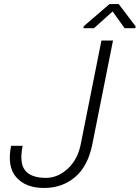

<svg xmlns="http://www.w3.org/2000/svg" viewBox="-20 -909 684 939"><path d="M476.1 -710.9H532.7L431.2 -201.7Q409.7 -95.7 346.9 -42.7Q284.2 10.3 195.3 10.3Q106 10.3 59.8 -41.7Q13.7 -93.8 34.2 -195.8H90.8Q73.7 -112.3 102.8 -75.7Q131.8 -39.1 205.1 -39.1Q261.7 -39.1 310.3 -83Q358.9 -127 374.5 -201.7ZM643.6 -779.8 641.6 -771H589.4L530.8 -853L439.5 -771H387.7L390.1 -781.2L515.6 -889.2H560.5Z"/></svg>

Font: Franko
Style: Light Italic
Weight: 300
Designer: Google
Version: Version 1.200310; 2013